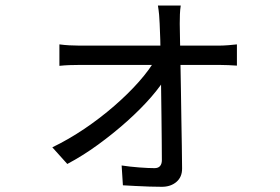

<svg xmlns="http://www.w3.org/2000/svg" viewBox="-20 -632 1040 713"><path d="M651.2 -611.5Q648.8 -596.2 648.1 -578.6Q647.5 -561 647.5 -543.9Q647.8 -522 648.5 -484.1Q649.2 -446.2 650.1 -397.8Q651 -349.4 651.9 -296.4Q652.8 -243.4 653.5 -190.6Q654.2 -137.8 655.2 -90.5Q656.2 -43.3 656.2 -6.8Q656.6 25.2 635.2 43.5Q613.9 61.7 581 61.7Q561.7 61.7 535 60.9Q508.3 60.1 482.2 58.6Q456.1 57.1 436.4 56.1L431.7 -17.5Q462.3 -12.8 497 -10.2Q531.6 -7.6 553.9 -7.6Q567.9 -7.6 574.5 -15.6Q581.1 -23.6 581.1 -37.2Q581.1 -66.6 580.6 -109.5Q580.1 -152.3 579.6 -201.8Q579.1 -251.3 578.3 -302Q577.5 -352.8 576.8 -399.9Q576.1 -446.9 575.2 -484.5Q574.3 -522 572.9 -543.9Q572.5 -558.4 570.9 -576.7Q569.2 -595 566.4 -611.5ZM200.6 -467.2Q218 -464.8 237.5 -463.7Q257.1 -462.6 275 -462.6Q284.1 -462.6 314.4 -462.6Q344.7 -462.6 388.6 -462.6Q432.5 -462.6 483.3 -462.6Q534 -462.6 584.9 -462.6Q635.7 -462.6 679.6 -462.6Q723.4 -462.6 753.9 -462.6Q784.3 -462.6 792.9 -462.6Q808.2 -462.6 828.8 -464.2Q849.4 -465.8 859.8 -467.2V-388.3Q847.1 -389.3 828.3 -390.1Q809.6 -390.9 795 -390.9Q787.2 -390.9 757.3 -390.9Q727.3 -390.9 682.9 -390.9Q638.5 -390.9 587.3 -390.9Q536.2 -390.9 484.4 -390.9Q432.5 -390.9 388.4 -390.9Q344.3 -390.9 314.2 -390.9Q284.1 -390.9 276.6 -390.9Q257 -390.9 237.9 -390.2Q218.8 -389.5 200.6 -387.5ZM174.3 -84.9Q234.3 -113.8 293.5 -153.7Q352.7 -193.7 404.6 -238.9Q456.6 -284 496.2 -328.9Q535.8 -373.8 557.9 -413.1L598.5 -412.7L599.9 -352Q579.6 -315.6 541.2 -271.4Q502.8 -227.3 451.9 -181.7Q400.9 -136.1 344 -94.7Q287.2 -53.4 229.9 -23.1Z"/></svg>

Font: Noto Sans TC Thin
Style: Regular
Weight: 100
Designer: Ryoko NISHIZUKA 西塚涼子 (kana, bopomofo & ideographs); Paul D. Hunt (Latin, Greek & Cyrillic); Sandoll Communications 산돌커뮤니
Foundry: Adobe
Version: Version 2.004-H2;hotconv 1.0.118;makeotfexe 2.5.65603